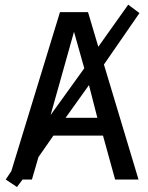

<svg xmlns="http://www.w3.org/2000/svg" viewBox="-20 -750 618 802"><path d="M230.5 -699.2H347.7L390.6 -554.7L515.6 -730.5L562.5 -695.3L414.1 -480.5L558.6 0H460.9L410.2 -183.6H203.1L140.6 -93.8L113.3 0H74.2L50.8 31.2L3.9 0L27.3 -35.2ZM253.9 -257.8H386.7L351.6 -394.5ZM332 -464.8 289.1 -617.2 191.4 -269.5Z"/></svg>

Font: 和音 by 宁静之雨，公众号njzyshare
Style: Regular
Weight: 400
Designer: Steve Matteson
Foundry: Ascender Corporation
Version: Version 6.00;June 8, 2018;FontCreator 11.0.0.2388 32-bit